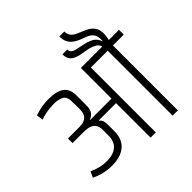

<svg xmlns="http://www.w3.org/2000/svg" viewBox="-281 -1398 1636 1636"><g transform="rotate(-45 537.0 -580.0)"><path d="M614.8 0V-416.2H408.2L407.2 -412Q426.7 -397.2 431.3 -376.8Q436 -356.5 436 -332.5V-259Q436 -202.5 417.3 -164.2Q398.7 -126 366.5 -103.4Q334.3 -80.8 293.6 -71.4Q252.8 -62 208 -62.5Q145.8 -65.3 105.9 -76.4Q66 -87.5 25.8 -106.2L50 -159.3Q94 -139 131.8 -130.3Q169.5 -121.7 207.8 -121.7Q267.3 -121.7 303.9 -140.1Q340.5 -158.5 357.2 -190.3Q374 -222.2 374 -262V-333.3Q374 -369.7 361.8 -390.8Q349.5 -411.8 330.1 -421.8Q310.7 -431.8 288.8 -434.8Q266.8 -437.7 247.3 -437.7H112V-493H247.3Q289.8 -493 313.2 -505.2Q336.7 -517.5 346.3 -535.3Q356 -553.2 358.2 -570.8Q360.3 -588.3 360.3 -599.8L358.5 -698.3Q357.5 -749.5 324.9 -768.3Q292.3 -787.2 234 -787.2Q215 -787.2 186.6 -784.3Q158.2 -781.5 128.4 -775.4Q98.7 -769.3 73.8 -759L63.8 -818.2Q112.2 -835.8 151.6 -841.8Q191 -847.7 237.3 -847.7Q284.8 -847.7 320 -838.6Q355.2 -829.5 378.1 -811.4Q401 -793.3 412 -766.3Q423 -739.3 423 -702.5V-582.2Q423 -531.7 403.9 -507.2Q384.8 -482.8 358 -475.2V-471H614.8V-840.2H873Q869.3 -858.2 854.6 -872.2Q839.8 -886.3 811.8 -897.3Q783.7 -908.3 740.7 -914.5Q710.8 -919.5 683.4 -925.3Q656 -931.2 633.8 -943.2Q611.5 -955.2 598.6 -976.8Q585.7 -998.3 585.7 -1033.2H644.3Q644.3 -1012.2 655.8 -1000.3Q667.3 -988.5 692.2 -981.8Q717 -975.2 755.8 -968.2Q812 -958.2 850.8 -938.2Q889.7 -918.3 905.8 -870.8H908.2Q909.8 -891.8 906.8 -915.8Q903.8 -939.8 886.2 -961.7Q868.5 -983.5 826.7 -997.8Q799 -1007.3 771.6 -1019.4Q744.2 -1031.5 722 -1049.2Q699.8 -1067 687 -1094.1Q674.2 -1121.2 675 -1159.7L734.8 -1159.5Q734.8 -1126.2 750.8 -1105.8Q766.8 -1085.3 794.6 -1072.2Q822.3 -1059 856.3 -1045.7Q900.8 -1028.2 924.2 -1004.8Q947.7 -981.3 955.3 -953.7Q963 -926 960.6 -896.8Q958.2 -867.5 951.7 -840.2H1074.2V-782.5H943.5V0H880.5V-782.5H677.8V0Z"/></g></svg>

Font: Matangi Light
Style: Regular
Weight: 300
Designer: Prashant Pant
Foundry: The Graphic Ant
Version: Version 3.002